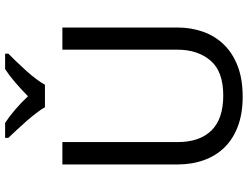

<svg xmlns="http://www.w3.org/2000/svg" viewBox="-132 -852 994 771"><g transform="rotate(-90 365.5 -467.0)"><path d="M90 -254V-714H180V-251Q180 -163 226.5 -115.5Q273 -68 367 -68Q464 -68 507.5 -119.5Q551 -171 551 -252V-714H640V-252Q640 -197 623 -149Q606 -101 571.5 -65.5Q537 -30 485 -10Q433 10 362 10Q295 10 244 -9Q193 -28 159 -62.5Q125 -97 107.5 -145.5Q90 -194 90 -254ZM197 -944H257Q283 -927 311 -903Q339 -879 364 -852Q391 -879 419 -903Q447 -927 473 -944H535V-931Q521 -917 503 -898.5Q485 -880 467 -860Q449 -840 434 -820Q419 -800 410 -784H320Q311 -800 295.5 -820Q280 -840 262.5 -860Q245 -880 227.5 -898.5Q210 -917 197 -931Z"/></g></svg>

Font: BC Sans
Style: Regular
Weight: 400
Designer: Monotype Design Team
Province of B.C.
Foundry: Monotype Imaging Inc.
Version: Version 2.000;GOOG;noto-source:20170915:90ef993387c0